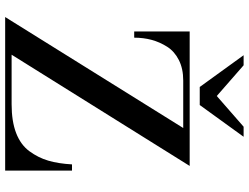

<svg xmlns="http://www.w3.org/2000/svg" viewBox="-130 -834 964 744"><g transform="rotate(90 352.0 -462.0)"><path d="M102 -500V-715H623L192 -25H384Q450 -25 495.5 -42.5Q541 -60 566 -94Q591 -128 602.5 -167Q614 -206 617 -259H641V0H46L476 -690H292Q246 -690 212.5 -673Q179 -656 161 -627.5Q143 -599 134.5 -567.5Q126 -536 126 -500ZM317 -754 194 -924H233L352 -820L471 -924H510L387 -754Z"/></g></svg>

Font: Justus
Style: Versalitas
Weight: 400
Version: Version 001.001